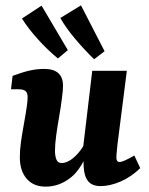

<svg xmlns="http://www.w3.org/2000/svg" viewBox="-20 -687 556 716"><path d="M150 9Q105 9 79.5 -20.5Q54 -50 54 -100Q54 -128 58 -156.5Q62 -185 67 -212.5Q72 -240 76 -264Q78 -277 80.5 -294Q83 -311 83 -325Q83 -341 75 -347.5Q67 -354 51 -354H21L27 -404Q64 -418 91 -424Q118 -430 145 -430Q215 -430 215 -367Q215 -358 214 -347.5Q213 -337 211 -321Q207 -288 200.5 -251.5Q194 -215 189.5 -181.5Q185 -148 185 -124Q185 -107 190 -93Q195 -79 210 -79Q224 -79 240 -88.5Q256 -98 272.5 -117Q289 -136 303 -165L313 -137Q286 -58 243.5 -24.5Q201 9 150 9ZM355 7Q324 7 309 -11Q294 -29 292 -65Q291 -80 291 -98Q291 -116 290 -137L324 -423H453L418 -148Q417 -135 415.5 -122Q414 -109 414 -99Q414 -83 426 -83Q433 -83 445.5 -88.5Q458 -94 481 -107L503 -60Q469 -27 429.5 -10Q390 7 355 7ZM370 -496 331 -466Q295 -501 260 -542.5Q225 -584 205 -620L282 -667ZM233 -500 196 -469Q159 -499 121.5 -540.5Q84 -582 62 -618L135 -666Z"/></svg>

Font: Rasa
Style: Bold Italic
Weight: 700
Italic angle: -7.10001°
Designer: Anna Giedrys (Yrsa+Rasa design), David Brezina (Yrsa art-direction, Rasa art-direction, design)
Foundry: Rosetta Type Foundry
Version: Version 2.004